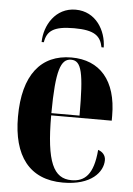

<svg xmlns="http://www.w3.org/2000/svg" viewBox="-54 -804 594 856"><g transform="rotate(5 242.5 -376.5)"><path d="M111 -606H121C129 -656 157 -680 250 -680C342 -680 369 -656 379 -606H389C388 -681 341 -763 250 -763C160 -763 112 -681 111 -606ZM260 10C387 10 438 -53 438 -106C438 -128 423 -143 404 -149C395 -36 355 -4 297 -4C217 -4 182 -75 182 -284H453V-306C453 -464 377 -549 250 -549C114 -549 35 -453 35 -265C35 -91 109 10 260 10ZM308 -294H182C183 -486 203 -539 249 -539C296 -539 308 -486 308 -294Z"/></g></svg>

Font: Noto Serif Display ExtraCondensed ExtraBold
Style: Regular
Weight: 800
Width: 2
Designer: Monotype Design Team
Foundry: Monotype Imaging Inc.
Version: Version 2.009